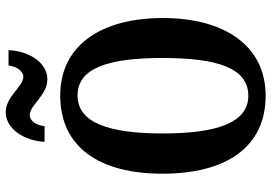

<svg xmlns="http://www.w3.org/2000/svg" viewBox="-162 -798 970 687"><g transform="rotate(-90 323.5 -455.0)"><path d="M383 -771C441 -771 484 -835 487 -910H432C429 -883 413 -857 392 -857C356 -857 322 -920 265 -920C206 -920 163 -855 159 -781H215C218 -808 232 -834 255 -834C291 -834 325 -771 383 -771ZM324 10C503 10 602 -137 602 -358C602 -580 503 -725 325 -725C136 -725 45 -580 45 -359C45 -137 136 10 324 10ZM324 -52C227 -52 189 -165 189 -358C189 -551 227 -663 325 -663C424 -663 459 -551 459 -358C459 -165 424 -52 324 -52Z"/></g></svg>

Font: Noto Serif Sinhala ExtraCondensed
Style: Bold
Weight: 700
Width: 2
Designer: Jelle Bosma - Monotype Design Team
Foundry: Monotype Imaging Inc.
Version: Version 2.007